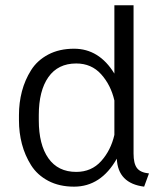

<svg xmlns="http://www.w3.org/2000/svg" viewBox="-20 -695 607 726"><path d="M51.7 -240V-260Q51.7 -306.7 62.9 -349.6Q74.2 -392.5 97.5 -429.6Q120.8 -466.7 162.5 -488.8Q204.2 -510.8 260 -510.8Q355 -510.8 412.5 -416.7V-675H485V-114.2Q485 -76.7 497.9 -59.6Q510.8 -42.5 543.3 -39.2L525 10.8Q425.8 -1.7 421.7 -95Q361.7 10.8 260 10.8Q204.2 10.8 162.5 -11.2Q120.8 -33.3 97.5 -70.4Q74.2 -107.5 62.9 -150.4Q51.7 -193.3 51.7 -240ZM412.5 -315Q399.2 -373.3 362.5 -414.2Q325.8 -455 268.3 -455Q199.2 -455 162.9 -403.3Q126.7 -351.7 126.7 -260V-240Q126.7 -148.3 162.9 -96.7Q199.2 -45 268.3 -45Q325.8 -45 362.5 -85.8Q399.2 -126.7 412.5 -185Z"/></svg>

Font: Boon
Style: Regular
Weight: 400
Designer: Sungsit Sawaiwan
Foundry: FontUni
Version: Version 3.0